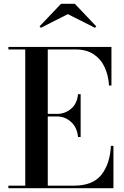

<svg xmlns="http://www.w3.org/2000/svg" viewBox="-20 -999 658 1019"><path d="M340 -924 197 -851.5 190 -859 304 -979H377L491 -859L484 -851.5ZM394 -272Q389.5 -322.5 357.2 -351.8Q325 -381 282.5 -381H233.5V-13.5H370.5Q473 -13.5 518.5 -71.8Q564 -130 568.5 -225H582V0H24.5V-13.5H114V-736.5H24.5V-750H571.5V-545H558.5Q555.5 -598.5 535.5 -642Q515.5 -685.5 477.2 -711Q439 -736.5 380.5 -736.5H233.5V-394.5H282.5Q325 -394.5 357.2 -421.8Q389.5 -449 394 -499H408V-272Z"/></svg>

Font: Bodoni* 16 Medium
Style: Regular
Weight: 500
Version: Version 2.2